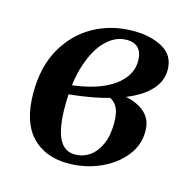

<svg xmlns="http://www.w3.org/2000/svg" viewBox="-79 -558 648 648"><g transform="rotate(15 244.5 -234.5)"><path d="M212 10Q131 10 84.5 -40Q38 -90 38 -190Q38 -282 75 -346.5Q112 -411 174 -445Q236 -479 311 -479Q372 -479 414 -455.5Q456 -432 456 -381Q456 -346 433 -317.5Q410 -289 367.5 -268Q325 -247 266.5 -233.5Q208 -220 137 -214V-246Q193 -251 234 -264Q275 -277 301 -296Q327 -315 339.5 -337.5Q352 -360 352 -384Q352 -413 338.5 -428.5Q325 -444 297 -444Q258 -444 225.5 -412.5Q193 -381 173 -320.5Q153 -260 153 -174Q153 -99 171 -62Q189 -25 227 -25Q255 -25 278 -41Q301 -57 314.5 -87.5Q328 -118 328 -162Q328 -201 315 -221Q302 -241 270 -249L318 -262Q336 -260 356.5 -254.5Q377 -249 395.5 -238Q414 -227 425.5 -208.5Q437 -190 437 -161Q437 -113 405.5 -74Q374 -35 322.5 -12.5Q271 10 212 10Z"/></g></svg>

Font: Brygada 1918 SemiBold
Style: Italic
Weight: 600
Italic angle: -8°
Designer: Mateusz Machalski | Borys Kosmynka | Przemek Hoffer
Foundry: NIEPODLEGLA 2018
Version: Version 3.006